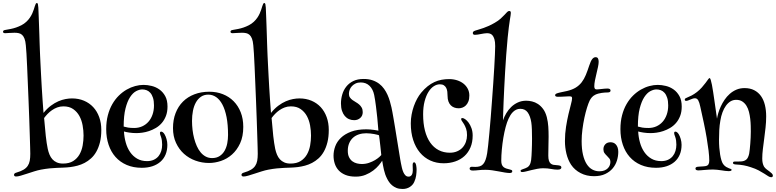

<svg xmlns="http://www.w3.org/2000/svg" viewBox="-100 -1142 5101 1262"><path d="M151.9 -1092.8Q152.3 -1084.5 153.1 -1066.2Q153.8 -1047.9 154.8 -1023.2Q155.8 -998.5 156.7 -970Q157.7 -941.4 158.7 -913.1Q159.7 -884.8 160.4 -858.4Q161.1 -832 162.1 -812Q162.6 -799.3 163.6 -775.6Q164.6 -752 166.3 -720.2Q168 -688.5 169.9 -650.1Q171.9 -611.8 174.3 -570.3Q176.8 -528.8 179.7 -485.4Q182.6 -441.9 186 -399.9Q209.5 -428.7 234.4 -447.3Q259.3 -465.8 283.7 -476.3Q308.1 -486.8 331.1 -491Q354 -495.1 373 -495.1Q416.5 -495.1 452.1 -480Q487.8 -464.8 512.9 -437.7Q538.1 -410.6 552 -372.3Q565.9 -334 565.9 -288.1Q565.9 -242.2 557.1 -207Q548.3 -171.9 533.4 -145.5Q518.6 -119.1 498.5 -101.1Q478.5 -83 456.1 -71.3Q433.6 -59.6 409.7 -53.2Q385.7 -46.9 362.8 -43.9Q338.4 -41 316.9 -40.3Q295.4 -39.6 272.9 -38.6Q250.5 -37.6 225.3 -35.2Q200.2 -32.7 168.9 -26.9Q147.9 -22.9 124.3 -15.4Q100.6 -7.8 78.1 -0.5Q55.7 6.8 36.6 12.5Q17.6 18.1 5.9 18.1Q0 18.1 -3.9 15.6Q-7.8 13.2 -7.8 6.8Q-7.8 -3.4 8.8 -7.8Q37.1 -16.1 54.7 -26.6Q72.3 -37.1 82 -51.5Q91.8 -65.9 95.5 -85.2Q99.1 -104.5 99.1 -130.9Q99.1 -142.1 98.1 -175Q97.2 -208 95.7 -254.9Q94.2 -301.8 92.3 -358.6Q90.3 -415.5 87.9 -475.1Q85.4 -534.7 83 -593.3Q80.6 -651.9 78.4 -701.7Q76.2 -751.5 74 -789.1Q71.8 -826.7 69.8 -844.2Q67.4 -871.6 61 -887.9Q54.7 -904.3 45.2 -912.8Q35.6 -921.4 22.9 -924.1Q10.3 -926.8 -4.9 -926.8Q-26.9 -926.8 -40.8 -925.3Q-54.7 -923.8 -65.9 -923.8Q-72.3 -923.8 -76.2 -926Q-80.1 -928.2 -80.1 -933.1Q-80.1 -938.5 -76.4 -941.4Q-72.8 -944.3 -62 -945.8Q-47.4 -948.2 -29.8 -951.7Q-12.2 -955.1 5.6 -961.2Q23.4 -967.3 41 -976.3Q58.6 -985.4 73.2 -999Q86.9 -1011.7 96.4 -1025.9Q106 -1040 112.1 -1053.7Q118.2 -1067.4 122.1 -1079.6Q126 -1091.8 128.9 -1101.3Q131.8 -1110.8 134.8 -1116.5Q137.7 -1122.1 142.1 -1122.1Q147.5 -1122.1 149.2 -1114.3Q150.9 -1106.4 151.9 -1092.8ZM316.9 -442.9Q294.9 -442.9 276.1 -435.8Q257.3 -428.7 241.5 -417.7Q225.6 -406.7 212.6 -393.1Q199.7 -379.4 189.9 -366.2Q195.3 -299.3 200.9 -248.8Q206.5 -198.2 213.9 -163.1Q218.3 -143.1 225.6 -125.5Q232.9 -107.9 244.6 -95Q256.3 -82 273.4 -74.5Q290.5 -66.9 314 -66.9Q355 -66.9 381.1 -83.5Q407.2 -100.1 422.4 -126.7Q437.5 -153.3 443.4 -186Q449.2 -218.8 449.2 -251Q449.2 -283.7 443.1 -317.6Q437 -351.6 421.9 -379.4Q406.7 -407.2 381.1 -425Q355.5 -442.9 316.9 -442.9Z M981.9 -258.8Q988.8 -247.6 994.4 -228.5Q1000 -209.5 1000 -189.9Q1000 -154.3 988.3 -126.2Q976.6 -98.1 954.6 -78.9Q932.6 -59.6 901.6 -49.3Q870.6 -39.1 832 -39.1Q776.4 -39.1 732.7 -57.9Q689 -76.7 659.2 -110.4Q629.4 -144 613.8 -190.7Q598.1 -237.3 598.1 -293Q598.1 -343.3 608.9 -384.3Q619.6 -425.3 638.2 -457.5Q656.7 -489.7 681.2 -513.7Q705.6 -537.6 732.9 -553.2Q760.3 -568.8 788.6 -576.4Q816.9 -584 843.3 -584Q869.1 -584 897 -577.1Q924.8 -570.3 948 -553.7Q971.2 -537.1 986.1 -510Q1001 -482.9 1001 -441.9Q1001 -406.2 990.5 -379.4Q980 -352.5 962.9 -333Q945.8 -313.5 924.1 -300.8Q902.3 -288.1 879.6 -280.5Q856.9 -272.9 835.2 -270Q813.5 -267.1 796.9 -267.1Q772.9 -267.1 750.2 -270.5Q727.5 -273.9 714.8 -277.8Q716.8 -239.7 726.8 -204.3Q736.8 -168.9 755.4 -142.1Q773.9 -115.2 801.5 -99.1Q829.1 -83 866.2 -83Q892.1 -83 910.9 -91.8Q929.7 -100.6 941.9 -115.5Q954.1 -130.4 960 -149.9Q965.8 -169.4 965.8 -190.9Q965.8 -203.6 964.1 -217.3Q962.4 -231 958 -243.2Q955.1 -250.5 953.1 -256.8Q951.2 -263.2 951.2 -267.1Q951.2 -276.9 960 -276.9Q964.4 -276.9 970.5 -272.5Q976.6 -268.1 981.9 -258.8ZM712.9 -310.1Q725.6 -306.2 741.7 -303.5Q757.8 -300.8 782.2 -300.8Q810.5 -300.8 834.5 -311.5Q858.4 -322.3 875.5 -341.6Q892.6 -360.8 902.3 -388.2Q912.1 -415.5 912.1 -449.2Q912.1 -479 905.5 -499.3Q898.9 -519.5 888.2 -531.7Q877.4 -543.9 863.5 -549.1Q849.6 -554.2 835 -554.2Q816.4 -554.2 794.9 -543Q773.4 -531.7 755.1 -503.9Q736.8 -476.1 724.9 -429Q712.9 -381.8 712.9 -310.1Z M1037.1 -299.8Q1037.1 -354.5 1054.2 -398.7Q1071.3 -442.9 1102.5 -474.1Q1133.8 -505.4 1178 -522.2Q1222.2 -539.1 1275.9 -539.1Q1324.2 -539.1 1365 -522.9Q1405.8 -506.8 1435.5 -476.8Q1465.3 -446.8 1482.2 -404.1Q1499 -361.3 1499 -308.1Q1499 -245.1 1478.3 -200.2Q1457.5 -155.3 1425 -126.5Q1392.6 -97.7 1352.5 -84.2Q1312.5 -70.8 1273.9 -70.8Q1227.5 -70.8 1184.8 -86.2Q1142.1 -101.6 1109.4 -130.9Q1076.7 -160.2 1056.9 -202.9Q1037.1 -245.6 1037.1 -299.8ZM1269 -520Q1241.2 -520 1220.9 -506.1Q1200.7 -492.2 1187.5 -468.5Q1174.3 -444.8 1168.2 -413.3Q1162.1 -381.8 1162.1 -347.2Q1162.1 -318.4 1165.5 -289.1Q1168.9 -259.8 1176 -232.7Q1183.1 -205.6 1193.6 -181.9Q1204.1 -158.2 1218.8 -140.6Q1233.4 -123 1252.2 -113Q1271 -103 1293.9 -103Q1323.7 -103 1344 -116.5Q1364.3 -129.9 1376.5 -151.6Q1388.7 -173.3 1393.8 -200.4Q1398.9 -227.5 1398.9 -254.9Q1398.9 -322.3 1389.2 -372.1Q1379.4 -421.9 1361.8 -454.8Q1344.2 -487.8 1320.6 -503.9Q1296.9 -520 1269 -520Z M1647 -1092.8Q1647.5 -1084.5 1648.2 -1066.2Q1648.9 -1047.9 1649.9 -1023.2Q1650.9 -998.5 1651.9 -970Q1652.8 -941.4 1653.8 -913.1Q1654.8 -884.8 1655.5 -858.4Q1656.2 -832 1657.2 -812Q1657.7 -799.3 1658.7 -775.6Q1659.7 -752 1661.4 -720.2Q1663.1 -688.5 1665 -650.1Q1667 -611.8 1669.4 -570.3Q1671.9 -528.8 1674.8 -485.4Q1677.7 -441.9 1681.2 -399.9Q1704.6 -428.7 1729.5 -447.3Q1754.4 -465.8 1778.8 -476.3Q1803.2 -486.8 1826.2 -491Q1849.1 -495.1 1868.2 -495.1Q1911.6 -495.1 1947.3 -480Q1982.9 -464.8 2008.1 -437.7Q2033.2 -410.6 2047.1 -372.3Q2061 -334 2061 -288.1Q2061 -242.2 2052.2 -207Q2043.5 -171.9 2028.6 -145.5Q2013.7 -119.1 1993.7 -101.1Q1973.6 -83 1951.2 -71.3Q1928.7 -59.6 1904.8 -53.2Q1880.9 -46.9 1857.9 -43.9Q1833.5 -41 1812 -40.3Q1790.5 -39.6 1768.1 -38.6Q1745.6 -37.6 1720.5 -35.2Q1695.3 -32.7 1664.1 -26.9Q1643.1 -22.9 1619.4 -15.4Q1595.7 -7.8 1573.2 -0.5Q1550.8 6.8 1531.7 12.5Q1512.7 18.1 1501 18.1Q1495.1 18.1 1491.2 15.6Q1487.3 13.2 1487.3 6.8Q1487.3 -3.4 1503.9 -7.8Q1532.2 -16.1 1549.8 -26.6Q1567.4 -37.1 1577.1 -51.5Q1586.9 -65.9 1590.6 -85.2Q1594.2 -104.5 1594.2 -130.9Q1594.2 -142.1 1593.3 -175Q1592.3 -208 1590.8 -254.9Q1589.4 -301.8 1587.4 -358.6Q1585.4 -415.5 1583 -475.1Q1580.6 -534.7 1578.1 -593.3Q1575.7 -651.9 1573.5 -701.7Q1571.3 -751.5 1569.1 -789.1Q1566.9 -826.7 1564.9 -844.2Q1562.5 -871.6 1556.2 -887.9Q1549.8 -904.3 1540.3 -912.8Q1530.8 -921.4 1518.1 -924.1Q1505.4 -926.8 1490.2 -926.8Q1468.3 -926.8 1454.3 -925.3Q1440.4 -923.8 1429.2 -923.8Q1422.9 -923.8 1418.9 -926Q1415 -928.2 1415 -933.1Q1415 -938.5 1418.7 -941.4Q1422.4 -944.3 1433.1 -945.8Q1447.8 -948.2 1465.3 -951.7Q1482.9 -955.1 1500.7 -961.2Q1518.6 -967.3 1536.1 -976.3Q1553.7 -985.4 1568.4 -999Q1582 -1011.7 1591.6 -1025.9Q1601.1 -1040 1607.2 -1053.7Q1613.3 -1067.4 1617.2 -1079.6Q1621.1 -1091.8 1624 -1101.3Q1627 -1110.8 1629.9 -1116.5Q1632.8 -1122.1 1637.2 -1122.1Q1642.6 -1122.1 1644.3 -1114.3Q1646 -1106.4 1647 -1092.8ZM1812 -442.9Q1790 -442.9 1771.2 -435.8Q1752.4 -428.7 1736.6 -417.7Q1720.7 -406.7 1707.8 -393.1Q1694.8 -379.4 1685.1 -366.2Q1690.4 -299.3 1696 -248.8Q1701.7 -198.2 1709 -163.1Q1713.4 -143.1 1720.7 -125.5Q1728 -107.9 1739.7 -95Q1751.5 -82 1768.6 -74.5Q1785.6 -66.9 1809.1 -66.9Q1850.1 -66.9 1876.2 -83.5Q1902.3 -100.1 1917.5 -126.7Q1932.6 -153.3 1938.5 -186Q1944.3 -218.8 1944.3 -251Q1944.3 -283.7 1938.2 -317.6Q1932.1 -351.6 1917 -379.4Q1901.9 -407.2 1876.2 -425Q1850.6 -442.9 1812 -442.9Z M2228 -352.1Q2210 -352.1 2194.1 -358.9Q2178.2 -365.7 2166.5 -379.4Q2154.8 -393.1 2147.9 -413.6Q2141.1 -434.1 2141.1 -461.9Q2141.1 -492.2 2149.7 -521.2Q2158.2 -550.3 2176.3 -573Q2194.3 -595.7 2222.4 -609.4Q2250.5 -623 2290 -623Q2322.8 -623 2347.9 -614.5Q2373 -606 2392.1 -591.6Q2411.1 -577.1 2424.6 -558.1Q2438 -539.1 2447.3 -518.3Q2456.5 -497.6 2462.6 -476.3Q2468.8 -455.1 2473.1 -436Q2475.6 -425.3 2479.2 -405.5Q2482.9 -385.7 2487.3 -359.9Q2491.7 -334 2496.6 -304.4Q2501.5 -274.9 2506.3 -244.6Q2511.2 -214.4 2515.9 -185.8Q2520.5 -157.2 2524.4 -133.5Q2528.3 -109.9 2531 -93Q2533.7 -76.2 2535.2 -69.8Q2538.1 -54.7 2541.7 -39.1Q2545.4 -23.4 2551 -10.5Q2556.6 2.4 2564.9 10.7Q2573.2 19 2585.9 19Q2593.3 19 2598.6 15.6Q2604 12.2 2607.2 6.3Q2610.4 0.5 2611.8 -6.8Q2613.3 -14.2 2613.3 -22Q2613.3 -31.2 2612.8 -40.8Q2612.3 -50.3 2612.3 -57.1Q2612.3 -64.5 2614.3 -69.8Q2616.2 -75.2 2622.1 -75.2Q2627.4 -75.2 2630.6 -69.1Q2633.8 -63 2635.5 -54.9Q2637.2 -46.9 2637.7 -38.8Q2638.2 -30.8 2638.2 -26.9Q2638.2 -9.8 2635.3 11.7Q2632.3 33.2 2623 53.2Q2614.3 73.7 2593.8 86.9Q2573.2 100.1 2546.4 100.1Q2522.9 100.1 2506.1 93.3Q2489.3 86.4 2477.3 76.2Q2465.3 65.9 2457.3 54.2Q2449.2 42.5 2444.3 32.2Q2430.7 5.9 2423.6 -25.6Q2416.5 -57.1 2412.1 -85.9Q2404.8 -73.7 2389.9 -55.7Q2375 -37.6 2353 -21Q2331.1 -4.4 2302.2 7.3Q2273.4 19 2238.3 19Q2199.2 19 2171.6 8.1Q2144 -2.9 2126.5 -21.7Q2108.9 -40.5 2100.6 -65.7Q2092.3 -90.8 2092.3 -119.1Q2092.3 -149.4 2103.5 -180.2Q2114.7 -210.9 2140.4 -235.8Q2166 -260.7 2207.3 -276.4Q2248.5 -292 2308.1 -292Q2321.8 -292 2334.7 -290.8Q2347.7 -289.6 2358.2 -288.1Q2368.7 -286.6 2376.2 -285.2Q2383.8 -283.7 2387.2 -283.2Q2384.3 -325.2 2379.9 -367.2Q2377.9 -384.8 2375.7 -404.3Q2373.5 -423.8 2371.1 -443.6Q2368.7 -463.4 2365.7 -482.4Q2362.8 -501.5 2359.4 -518.1Q2351.6 -555.7 2328.9 -577.9Q2306.2 -600.1 2271 -600.1Q2252 -600.1 2237.5 -593.3Q2223.1 -586.4 2213.1 -575.7Q2203.1 -564.9 2198.2 -551.5Q2193.4 -538.1 2193.4 -524.9Q2193.4 -510.7 2200.2 -501.2Q2207 -491.7 2217 -484.4Q2227.1 -477.1 2238.8 -470.5Q2250.5 -463.9 2260.5 -455.3Q2270.5 -446.8 2277.3 -434.8Q2284.2 -422.9 2284.2 -404.8Q2284.2 -380.9 2267.8 -366.5Q2251.5 -352.1 2228 -352.1ZM2391.1 -252.9Q2387.7 -254.4 2379.2 -256.6Q2370.6 -258.8 2358.9 -261Q2347.2 -263.2 2333.7 -264.6Q2320.3 -266.1 2307.1 -266.1Q2281.2 -266.1 2259 -258.8Q2236.8 -251.5 2220.7 -237.1Q2204.6 -222.7 2195.3 -200.9Q2186 -179.2 2186 -150.9Q2186 -125 2194.6 -108.2Q2203.1 -91.3 2216.6 -81.5Q2230 -71.8 2246.3 -67.9Q2262.7 -64 2278.3 -64Q2303.2 -64 2325.7 -71.8Q2348.1 -79.6 2365.2 -89.8Q2382.3 -100.1 2393.1 -109.9Q2403.8 -119.6 2406.2 -123Q2402.8 -155.8 2399.9 -182.6Q2398.4 -194.3 2397.2 -205.6Q2396 -216.8 2394.8 -226.6Q2393.6 -236.3 2392.6 -243.2Q2391.6 -250 2391.1 -252.9Z M2915 -430.2Q2899.4 -430.2 2886 -435.1Q2872.6 -439.9 2862.8 -450Q2853 -460 2847.4 -475.3Q2841.8 -490.7 2841.8 -511.2Q2841.8 -525.9 2840.1 -539.6Q2838.4 -553.2 2833 -564Q2827.6 -574.7 2817.6 -581.3Q2807.6 -587.9 2791 -587.9Q2771 -587.9 2751.5 -575.4Q2731.9 -563 2716.3 -538.1Q2700.7 -513.2 2690.9 -476.1Q2681.2 -439 2681.2 -390.1Q2681.2 -330.6 2693.1 -283.9Q2705.1 -237.3 2727.8 -204.8Q2750.5 -172.4 2783.2 -155.3Q2815.9 -138.2 2856.9 -138.2Q2883.8 -138.2 2905 -147.5Q2926.3 -156.7 2940.4 -172.4Q2954.6 -188 2962.2 -209.2Q2969.7 -230.5 2969.7 -253.9Q2969.7 -278.8 2963.6 -295.9Q2957.5 -313 2950.4 -325Q2943.4 -336.9 2937.3 -345Q2931.2 -353 2931.2 -358.9Q2931.2 -366.2 2939 -366.2Q2946.3 -366.2 2957.8 -358.4Q2969.2 -350.6 2980.2 -335.7Q2991.2 -320.8 2999 -299.3Q3006.8 -277.8 3006.8 -251Q3006.8 -207 2992.4 -173.1Q2978 -139.2 2952.6 -116Q2927.2 -92.8 2892.1 -80.8Q2856.9 -68.8 2815.9 -68.8Q2768.1 -68.8 2728.5 -86.9Q2689 -105 2660.4 -138.9Q2631.8 -172.9 2616 -221.4Q2600.1 -270 2600.1 -331.1Q2600.1 -360.4 2605.5 -389.2Q2610.8 -418 2620.1 -444.1Q2629.4 -470.2 2641.6 -492.7Q2653.8 -515.1 2668 -532.2Q2689 -557.6 2710.9 -575Q2732.9 -592.3 2755.6 -602.8Q2778.3 -613.3 2802.5 -617.7Q2826.7 -622.1 2852.1 -622.1Q2879.9 -622.1 2904.3 -614.3Q2928.7 -606.4 2946.5 -592.3Q2964.4 -578.1 2974.6 -558.3Q2984.9 -538.6 2984.9 -514.2Q2984.9 -490.7 2978.5 -474.9Q2972.2 -459 2961.9 -449Q2951.7 -439 2939.2 -434.6Q2926.8 -430.2 2915 -430.2Z M3247.1 -1069.8Q3253.9 -1069.8 3255.9 -1065.9Q3257.8 -1062 3257.8 -1058.1Q3257.8 -1051.3 3255.9 -1039.8Q3253.9 -1028.3 3251 -1009.3Q3248 -990.2 3244.4 -962.2Q3240.7 -934.1 3236.8 -894Q3231.4 -837.9 3227.3 -780.8Q3223.1 -723.6 3220 -669.4Q3216.8 -615.2 3214.4 -565.7Q3211.9 -516.1 3210.2 -474.6Q3208.5 -433.1 3207.5 -401.4Q3206.5 -369.6 3206.1 -351.1Q3213.9 -374 3227.3 -397Q3240.7 -419.9 3259.8 -438.5Q3278.8 -457 3303.7 -468.5Q3328.6 -480 3358.9 -480Q3377 -480 3397 -475.3Q3417 -470.7 3435.8 -458.5Q3454.6 -446.3 3470 -425.5Q3485.4 -404.8 3494.1 -372.1Q3502 -340.3 3503.9 -309.8Q3505.9 -279.3 3505.9 -244.1Q3505.9 -217.8 3504.9 -185.5Q3503.9 -153.3 3503.9 -120.1Q3503.9 -98.1 3508.1 -85.7Q3512.2 -73.2 3519.8 -66.9Q3527.3 -60.5 3537.8 -58.6Q3548.3 -56.6 3561 -56.2Q3565.9 -55.7 3571 -55.2Q3576.2 -54.7 3580.3 -53.2Q3584.5 -51.8 3587.2 -48.8Q3589.8 -45.9 3589.8 -41Q3589.8 -35.6 3584.5 -31.2Q3579.1 -26.9 3564.9 -26.9Q3545.4 -26.9 3522.2 -31.5Q3499 -36.1 3469.7 -36.1Q3451.2 -36.1 3430.9 -32.2Q3410.6 -28.3 3391.8 -23.7Q3373 -19 3357.4 -15.1Q3341.8 -11.2 3333 -11.2Q3325.2 -11.2 3323.5 -13.9Q3321.8 -16.6 3321.8 -19Q3321.8 -22.9 3324.7 -25.1Q3327.6 -27.3 3335.9 -29.8Q3345.7 -33.2 3353.3 -36.1Q3360.8 -39.1 3367.2 -43Q3374.5 -47.4 3381.1 -57.4Q3387.7 -67.4 3391.1 -89.8Q3392.6 -102.1 3393.6 -118.4Q3394.5 -134.8 3395.3 -153.1Q3396 -171.4 3396.5 -190.9Q3397 -210.4 3397 -230Q3397 -262.2 3396 -290.8Q3395 -319.3 3392.1 -337.9Q3385.7 -378.9 3368.7 -402.8Q3351.6 -426.8 3319.8 -426.8Q3304.7 -426.8 3292.7 -420.9Q3280.8 -415 3271.5 -405.8Q3262.2 -396.5 3254.9 -384.8Q3247.6 -373 3242.2 -360.8Q3232.4 -339.8 3223.6 -307.1Q3214.8 -274.4 3208.5 -236.6Q3202.1 -198.7 3198.5 -159.4Q3194.8 -120.1 3194.8 -85.9Q3194.8 -69.8 3198.7 -59.8Q3202.6 -49.8 3210.2 -43.7Q3217.8 -37.6 3228.3 -34.2Q3238.8 -30.8 3252 -27.8Q3258.8 -26.4 3262.9 -24.2Q3267.1 -22 3267.1 -16.1Q3267.1 -4.9 3250 -4.9Q3236.8 -4.9 3218 -8.1Q3199.2 -11.2 3178 -15.4Q3156.7 -19.5 3134.5 -22.7Q3112.3 -25.9 3091.8 -25.9Q3064.9 -25.9 3043.9 -23.4Q3022.9 -21 3007.8 -21Q2986.8 -21 2986.8 -34.2Q2986.8 -39.6 2991 -42.7Q2995.1 -45.9 3002 -45.9Q3006.3 -45.9 3012.2 -45.4Q3018.1 -44.9 3023.9 -44.9Q3041.5 -44.9 3054.2 -49.1Q3066.9 -53.2 3075.9 -63.5Q3085 -73.7 3091.3 -91.1Q3097.7 -108.4 3102.1 -134.8Q3105 -151.9 3108.6 -187Q3112.3 -222.2 3116.7 -268.8Q3121.1 -315.4 3125.5 -370.4Q3129.9 -425.3 3134 -482.2Q3138.2 -539.1 3142.1 -594.5Q3146 -649.9 3148.7 -697.8Q3151.4 -745.6 3153.1 -782.5Q3154.8 -819.3 3154.8 -838.9Q3154.8 -867.7 3149.7 -884.5Q3144.5 -901.4 3136.7 -910.2Q3128.9 -918.9 3119.4 -921.4Q3109.9 -923.8 3101.1 -923.8Q3092.3 -923.8 3082 -922.1Q3071.8 -920.4 3061.3 -918.5Q3050.8 -916.5 3040.8 -914.8Q3030.8 -913.1 3022 -913.1Q3014.2 -913.1 3011 -916.3Q3007.8 -919.4 3007.8 -924.8Q3007.8 -931.2 3011.7 -934.6Q3015.6 -938 3023.9 -940.9Q3035.6 -944.8 3049.3 -948.7Q3063 -952.6 3078.9 -958.3Q3094.7 -963.9 3112.8 -971.9Q3130.9 -980 3151.9 -992.2Q3175.8 -1005.9 3190.9 -1019.8Q3206.1 -1033.7 3216.3 -1044.7Q3226.6 -1055.7 3233.2 -1062.7Q3239.7 -1069.8 3247.1 -1069.8Z M3562 -528.8Q3573.2 -532.7 3591.6 -536.4Q3609.9 -540 3627 -543.9Q3661.6 -552.2 3684.6 -566.4Q3707.5 -580.6 3723.4 -601.3Q3739.3 -622.1 3750.5 -649.2Q3761.7 -676.3 3772.9 -710.9Q3782.7 -741.2 3792.7 -753.7Q3802.7 -766.1 3814.9 -766.1Q3826.2 -766.1 3830.6 -757.8Q3835 -749.5 3835 -735.8Q3835 -722.7 3830.6 -701.9Q3826.2 -681.2 3820.6 -658.2Q3814.9 -635.3 3810.5 -613Q3806.2 -590.8 3806.2 -574.2Q3806.2 -566.4 3809.3 -560.3Q3812.5 -554.2 3822.3 -554.2Q3828.1 -554.2 3836.4 -555.2Q3844.7 -556.2 3854 -557.1Q3863.3 -558.1 3873.3 -559.1Q3883.3 -560.1 3892.1 -560.1Q3913.1 -560.1 3913.1 -546.9Q3913.1 -540 3907.7 -537.1Q3902.3 -534.2 3893.1 -534.2Q3886.2 -534.2 3876.5 -533.7Q3866.7 -533.2 3855.5 -531.5Q3844.2 -529.8 3833 -526.9Q3821.8 -523.9 3812 -519Q3798.3 -512.2 3789.8 -502Q3781.2 -491.7 3775.9 -481Q3767.6 -463.9 3758.3 -434.1Q3749 -404.3 3741.2 -367.9Q3733.4 -331.5 3728.3 -291.7Q3723.1 -252 3723.1 -214.8Q3723.1 -162.6 3731.9 -125.2Q3740.7 -87.9 3756.3 -63.5Q3772 -39.1 3793.5 -27.6Q3814.9 -16.1 3839.8 -16.1Q3859.4 -16.1 3873 -21.7Q3886.7 -27.3 3895.5 -36.4Q3904.3 -45.4 3908.2 -56.4Q3912.1 -67.4 3912.1 -78.1Q3912.1 -91.3 3905 -100.3Q3897.9 -109.4 3889.2 -117.7Q3880.4 -126 3873.3 -135.7Q3866.2 -145.5 3866.2 -161.1Q3866.2 -180.7 3878.7 -193.8Q3891.1 -207 3913.1 -207Q3922.9 -207 3931.9 -203.6Q3940.9 -200.2 3948 -192.4Q3955.1 -184.6 3959.5 -172.6Q3963.9 -160.6 3963.9 -144Q3963.9 -115.2 3955.1 -86.7Q3946.3 -58.1 3927.2 -35.4Q3908.2 -12.7 3877.9 1.7Q3847.7 16.1 3804.2 16.1Q3755.4 16.1 3716.3 -4.2Q3677.2 -24.4 3653.8 -59.1Q3632.8 -91.3 3623 -132.1Q3613.3 -172.9 3613.3 -214.8Q3613.3 -263.7 3620.6 -309.3Q3627.9 -355 3636.7 -392.3Q3645.5 -429.7 3652.8 -456.8Q3660.2 -483.9 3660.2 -496.1Q3660.2 -504.9 3655.3 -506.8Q3650.4 -508.8 3642.1 -508.8Q3637.2 -508.8 3628.7 -508.3Q3620.1 -507.8 3609.9 -507.3Q3599.6 -506.8 3588.4 -506.3Q3577.1 -505.9 3566.9 -505.9Q3548.8 -505.9 3548.8 -516.1Q3548.8 -524.4 3562 -528.8Z M4361.8 -258.8Q4368.7 -247.6 4374.3 -228.5Q4379.9 -209.5 4379.9 -189.9Q4379.9 -154.3 4368.2 -126.2Q4356.4 -98.1 4334.5 -78.9Q4312.5 -59.6 4281.5 -49.3Q4250.5 -39.1 4211.9 -39.1Q4156.2 -39.1 4112.5 -57.9Q4068.8 -76.7 4039.1 -110.4Q4009.3 -144 3993.7 -190.7Q3978 -237.3 3978 -293Q3978 -343.3 3988.8 -384.3Q3999.5 -425.3 4018.1 -457.5Q4036.6 -489.7 4061 -513.7Q4085.4 -537.6 4112.8 -553.2Q4140.1 -568.8 4168.5 -576.4Q4196.8 -584 4223.1 -584Q4249 -584 4276.9 -577.1Q4304.7 -570.3 4327.9 -553.7Q4351.1 -537.1 4366 -510Q4380.9 -482.9 4380.9 -441.9Q4380.9 -406.2 4370.4 -379.4Q4359.9 -352.5 4342.8 -333Q4325.7 -313.5 4304 -300.8Q4282.2 -288.1 4259.5 -280.5Q4236.8 -272.9 4215.1 -270Q4193.4 -267.1 4176.8 -267.1Q4152.8 -267.1 4130.1 -270.5Q4107.4 -273.9 4094.7 -277.8Q4096.7 -239.7 4106.7 -204.3Q4116.7 -168.9 4135.3 -142.1Q4153.8 -115.2 4181.4 -99.1Q4209 -83 4246.1 -83Q4272 -83 4290.8 -91.8Q4309.6 -100.6 4321.8 -115.5Q4334 -130.4 4339.8 -149.9Q4345.7 -169.4 4345.7 -190.9Q4345.7 -203.6 4344 -217.3Q4342.3 -231 4337.9 -243.2Q4335 -250.5 4333 -256.8Q4331.1 -263.2 4331.1 -267.1Q4331.1 -276.9 4339.8 -276.9Q4344.2 -276.9 4350.3 -272.5Q4356.4 -268.1 4361.8 -258.8ZM4092.8 -310.1Q4105.5 -306.2 4121.6 -303.5Q4137.7 -300.8 4162.1 -300.8Q4190.4 -300.8 4214.4 -311.5Q4238.3 -322.3 4255.4 -341.6Q4272.5 -360.8 4282.2 -388.2Q4292 -415.5 4292 -449.2Q4292 -479 4285.4 -499.3Q4278.8 -519.5 4268.1 -531.7Q4257.3 -543.9 4243.4 -549.1Q4229.5 -554.2 4214.8 -554.2Q4196.3 -554.2 4174.8 -543Q4153.3 -531.7 4135 -503.9Q4116.7 -476.1 4104.7 -429Q4092.8 -381.8 4092.8 -310.1Z M4564 -628.9Q4567.9 -628.9 4571.8 -616.5Q4575.7 -604 4579.6 -584Q4583.5 -564 4587.4 -537.8Q4591.3 -511.7 4595.2 -484.9L4612.8 -361.8Q4615.2 -377.9 4621.3 -398.9Q4627.4 -419.9 4637.7 -442.4Q4647.9 -464.8 4662.6 -486.3Q4677.2 -507.8 4696.5 -524.9Q4715.8 -542 4740 -552.5Q4764.2 -563 4793.9 -563Q4830.6 -563 4857.4 -549.1Q4884.3 -535.2 4901.9 -510.5Q4919.4 -485.8 4927.7 -451.7Q4936 -417.5 4936 -377Q4936 -340.3 4931.9 -303.5Q4927.7 -266.6 4923.1 -231Q4918.5 -195.3 4914.3 -162.1Q4910.2 -128.9 4910.2 -100.1Q4910.2 -83 4913.1 -70.3Q4916 -57.6 4921.9 -46.9Q4928.7 -36.6 4938.7 -29.1Q4948.7 -21.5 4957.8 -14.9Q4966.8 -8.3 4973.4 -1.7Q4980 4.9 4980 12.2Q4980 16.6 4977.5 19.8Q4975.1 22.9 4969.2 22.9Q4960.4 22.9 4950 16.4Q4939.5 9.8 4924.1 -0.2Q4908.7 -10.3 4887.2 -21.7Q4865.7 -33.2 4835 -43Q4812 -50.8 4788.8 -55.2Q4765.6 -59.6 4734.9 -61Q4717.8 -62.5 4717.8 -70.8Q4717.8 -80.1 4729 -80.1Q4735.8 -80.1 4748 -80.1Q4760.3 -80.1 4772.9 -81.1Q4792.5 -82.5 4805.2 -93Q4817.9 -103.5 4824.2 -131.8Q4826.2 -143.1 4828.1 -160.4Q4830.1 -177.7 4831.5 -197.5Q4833 -217.3 4834 -237.8Q4835 -258.3 4835 -276.9Q4835 -293.5 4834.5 -315.2Q4834 -336.9 4831.3 -360.4Q4828.6 -383.8 4823 -406.2Q4817.4 -428.7 4806.6 -446.3Q4795.9 -463.9 4779.3 -474.9Q4762.7 -485.8 4738.8 -485.8Q4718.3 -485.8 4701.4 -475.6Q4684.6 -465.3 4671.4 -447Q4658.2 -428.7 4648.9 -403.8Q4639.6 -378.9 4634.8 -349.1Q4629.4 -318.8 4627.7 -286.9Q4626 -254.9 4626 -223.1Q4626 -196.3 4627.9 -171.6Q4629.9 -147 4633.3 -126.2Q4636.7 -105.5 4641.6 -89.4Q4646.5 -73.2 4652.8 -64Q4662.1 -51.3 4672.9 -44.9Q4683.6 -38.6 4690.9 -36.1Q4700.7 -33.2 4704.8 -31Q4709 -28.8 4709 -24.9Q4709 -22 4704.3 -19.5Q4699.7 -17.1 4689 -17.1Q4678.7 -17.1 4666.5 -18.8Q4654.3 -20.5 4641.1 -22.5Q4627.9 -24.4 4613.8 -26.1Q4599.6 -27.8 4585.9 -27.8Q4572.3 -27.8 4558.1 -26.9Q4543.9 -25.9 4531 -24.9Q4518.1 -23.9 4507.3 -22.9Q4496.6 -22 4490.2 -22Q4471.2 -22 4471.2 -34.2Q4471.2 -38.6 4474.4 -41.7Q4477.5 -44.9 4485.8 -45.9Q4492.7 -46.4 4498 -46.9Q4503.4 -47.4 4509 -47.6Q4514.6 -47.9 4520.8 -48.3Q4526.9 -48.8 4535.2 -49.8Q4550.8 -52.2 4556.4 -61.3Q4562 -70.3 4562 -85.9Q4562 -112.8 4557.4 -151.4Q4552.7 -189.9 4544.9 -236.3Q4537.1 -282.7 4526.1 -334.7Q4515.1 -386.7 4502.9 -440.9Q4497.1 -468.8 4489.5 -482.4Q4481.9 -496.1 4467.8 -496.1Q4460.4 -496.1 4452.6 -493.4Q4444.8 -490.7 4437.3 -487.5Q4429.7 -484.4 4422.9 -481.7Q4416 -479 4410.2 -479Q4400.9 -479 4400.9 -486.8Q4400.9 -493.2 4406 -495.8Q4411.1 -498.5 4417 -501Q4430.7 -506.3 4446.5 -514.6Q4462.4 -522.9 4481 -537.1Q4499 -551.3 4513.2 -567.4Q4527.3 -583.5 4537.6 -597.2Q4547.9 -610.8 4554.2 -619.9Q4560.5 -628.9 4564 -628.9Z"/></svg>

Font: Henny Penny
Style: Regular
Weight: 400
Version: Version 1.001